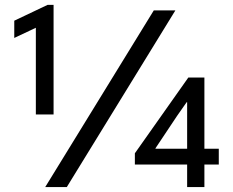

<svg xmlns="http://www.w3.org/2000/svg" viewBox="-20 -762 951 782"><path d="M126 -648.9 38.1 -607.4V-677.7L173.8 -742.2H198.2V-295.9H126ZM606.4 -719.7H694.3L252 0H164.1ZM742.2 -91.8H529.3V-137.7L747.1 -446.3H812.5V-156.2H871.1V-91.8H812.5V0H742.2ZM742.2 -156.2V-345.7H740.2L701.2 -290L613.3 -158.2V-156.2Z"/></svg>

Font: Reddit Sans Chocolate
Style: Regular
Weight: 400
Designer: Stephen Hutchings
Foundry: Reddit
Version: Version 1.013